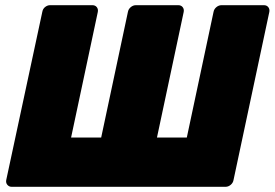

<svg xmlns="http://www.w3.org/2000/svg" viewBox="-20 -720 1058 740"><path d="M25 0Q15 0 8.5 -7.5Q2 -15 4 -26L143 -674Q145 -686 154 -693Q163 -700 173 -700H336Q347 -700 353 -692.5Q359 -685 357 -674L254 -190H370L473 -674Q475 -685 484 -692.5Q493 -700 504 -700H667Q678 -700 684 -692.5Q690 -685 688 -674L585 -190H700L803 -674Q805 -685 814 -692.5Q823 -700 834 -700H997Q1008 -700 1014 -692.5Q1020 -685 1018 -674L880 -26Q878 -15 869 -7.5Q860 0 849 0Z"/></svg>

Font: Rubik Light ExtraBold
Style: Italic
Weight: 800
Italic angle: -12°
Version: Version 2.104